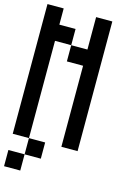

<svg xmlns="http://www.w3.org/2000/svg" viewBox="-145 -972 791 1144"><g transform="rotate(15 250.0 -400.0)"><path d="M0 100V0H100V100ZM0 -100V-900H100V-800H200V-700H100V-100ZM100 -100H200V0H100ZM200 -700H300V-900H400V-100H300V-600H200Z"/></g></svg>

Font: GalmuriMono9 Regular
Style: Regular
Weight: 400
Designer: Lee Minseo (quiple)
Version: Version 2.399;hotconv 1.1.1;makeotfexe 2.6.0 DEVELOPMENT